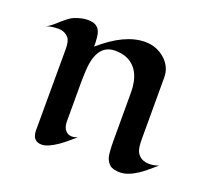

<svg xmlns="http://www.w3.org/2000/svg" viewBox="-97 -586 751 704"><g transform="rotate(20 278.5 -234.0)"><path d="M92.8 -33.2 93.3 -347.2Q93.3 -379.9 84.5 -391.1Q69.3 -410.6 42.5 -410.6Q15.6 -410.6 -5.4 -402.8Q7.3 -407.7 27.8 -425.8Q65.4 -460.4 81.1 -466.3Q110.4 -478 132.6 -478Q154.8 -478 165.8 -470.7Q176.8 -463.4 181.6 -451.2Q188 -436 188 -393.6Q279.3 -474.1 358.9 -474.1Q402.3 -474.1 434.6 -446.8Q468.3 -417.5 468.3 -375.5V-134.3Q468.3 -98.1 476.1 -84.5Q490.7 -58.6 524.9 -58.6Q544.4 -58.6 562 -65.9Q518.6 -28.3 502 -17.6Q463.9 7.3 435.3 7.3Q406.7 7.3 394.8 -2.9Q382.8 -13.2 377.9 -28.8Q372.6 -45.9 372.6 -98.6V-281.2Q372.6 -368.7 315.4 -396.5Q294.9 -406.2 266.1 -406.2Q195.3 -406.2 189.5 -301.3Q188 -274.9 188 -253.9V-103Q188 -71.8 207 -60.5Q213.9 -56.2 224.1 -56.2Q234.4 -56.2 245.6 -61Q235.4 -52.2 221.2 -40Q207 -27.8 191.4 -16.6Q152.8 9.8 129.9 9.8Q92.8 9.8 92.8 -33.2Z"/></g></svg>

Font: Fondamento
Style: Regular
Weight: 400
Version: Version 1.000